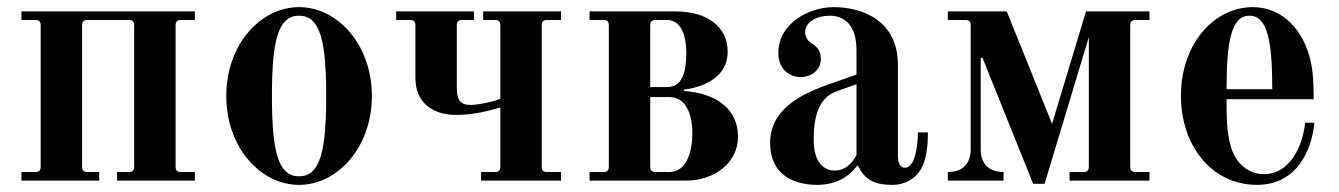

<svg xmlns="http://www.w3.org/2000/svg" viewBox="-20 -506 3753 538"><path d="M40 0H258V-24H226C214 -24 210 -28 210 -40V-434C210 -446 214 -450 226 -450H340C352 -450 356 -446 356 -434V-40C356 -28 352 -24 340 -24H308V0H526V-24H488C476 -24 472 -28 472 -40V-434C472 -446 476 -450 488 -450H526V-474H40V-450H78C90 -450 94 -446 94 -434V-40C94 -28 90 -24 78 -24H40Z M742 -237C742 -389 758 -462 818 -462C878 -462 894 -389 894 -237C894 -85 878 -12 818 -12C758 -12 742 -85 742 -237ZM614 -237C614 -93 710 12 818 12C926 12 1022 -93 1022 -237C1022 -381 926 -486 818 -486C710 -486 614 -381 614 -237Z M1090 -450H1128C1140 -450 1144 -446 1144 -434V-288C1144 -216 1195 -184 1258 -184C1300 -184 1339 -192 1382 -205V-40C1382 -28 1378 -24 1366 -24H1328V0H1552V-24H1514C1502 -24 1498 -28 1498 -40V-434C1498 -446 1502 -450 1514 -450H1552V-474H1334V-450H1366C1378 -450 1382 -446 1382 -434V-229C1361 -221 1321 -212 1298 -212C1271 -212 1260 -225 1260 -259V-434C1260 -446 1264 -450 1276 -450H1308V-474H1090Z M1802 -40V-234H1856C1900 -234 1920 -190 1920 -132C1920 -74 1900 -24 1856 -24H1818C1806 -24 1802 -28 1802 -40ZM1802 -262V-434C1802 -446 1806 -450 1818 -450H1849C1883 -450 1903 -417 1903 -357C1903 -304 1892 -262 1849 -262ZM1632 0H1903C1983 0 2048 -51 2048 -123C2048 -201 1986 -245 1897 -251V-255C1961 -263 2019 -296 2019 -360C2019 -432 1961 -474 1873 -474H1632V-450H1670C1682 -450 1686 -446 1686 -434V-40C1686 -28 1682 -24 1670 -24H1632Z M2260 -115C2260 -189 2279 -234 2324 -250L2380 -270V-72C2366 -44 2345 -28 2319 -28C2297 -28 2260 -41 2260 -115ZM2138 -106C2138 -13 2208 12 2270 12C2324 12 2360 -12 2382 -42H2384C2402 -6 2424 12 2481 12C2517 12 2544 -6 2558 -28C2577 -57 2580 -99 2580 -135H2552C2552 -90 2542 -36 2516 -36C2503 -36 2496 -47 2496 -72V-325C2496 -447 2398 -486 2316 -486C2245 -486 2161 -439 2161 -358C2161 -311 2193 -290 2224 -290C2249 -290 2280 -306 2280 -341C2280 -364 2270 -375 2252 -386C2239 -395 2236 -409 2236 -415C2236 -446 2271 -462 2305 -462C2344 -462 2380 -438 2380 -365V-297L2306 -271C2234 -246 2138 -204 2138 -106Z M2636 0H2792V-24C2752 -24 2728 -46 2728 -88V-344H2733L2875 9H2907L3031 -402V-40C3031 -28 3027 -24 3015 -24H2977V0H3201V-24H3163C3151 -24 3147 -28 3147 -40V-434C3147 -446 3151 -450 3163 -450H3201V-474H3023L2928 -159L2801 -474H2636V-450H2684C2696 -450 2700 -446 2700 -434V-88C2700 -46 2676 -24 2636 -24Z M3289 -237C3289 -100 3374 12 3502 12C3616 12 3656 -88 3663 -162H3637C3630 -94 3593 -18 3522 -18C3477 -18 3440 -50 3428 -99C3417 -138 3417 -177 3417 -228H3661C3661 -240 3661 -296 3654 -328C3635 -422 3573 -486 3491 -486C3380 -486 3289 -381 3289 -237ZM3417 -256C3417 -386 3429 -462 3481 -462C3533 -462 3545 -386 3545 -256Z"/></svg>

Font: Old Standard
Style: Bold
Weight: 700
Designer: Alexey Kryukov <alexios@thessalonica.org.ru>
Version: Version 2.0.2